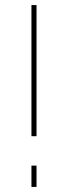

<svg xmlns="http://www.w3.org/2000/svg" viewBox="-20 -737 268 757"><path d="M124 -200H104V-717H124ZM124 0H104V-84H124Z"/></svg>

Font: Raleway
Style: Thin
Weight: 100
Designer: Matt McInerney, Pablo Impallari, Rodrigo Fuenzalida
Foundry: Matt McInerney, Pablo Impallari, Rodrigo Fuenzalida
Version: Version 3.000